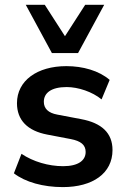

<svg xmlns="http://www.w3.org/2000/svg" viewBox="-20 -762 518 792"><path d="M239.2 9.8C362.7 9.8 444.1 -47.1 444.1 -143.1C444.1 -213.7 399 -254.9 314.7 -270.6L216.7 -289.2C178.4 -296.1 160.8 -314.7 160.8 -342.2C160.8 -378.4 191.2 -402.9 254.9 -402.9C302.9 -402.9 360.8 -383.3 399 -352L432.4 -432.4C388.2 -470.6 321.6 -489.2 253.9 -489.2C133.3 -489.2 50 -429.4 50 -336.3C50 -266.7 93.1 -222.5 174.5 -206.9L272.5 -188.2C312.7 -180.4 333.3 -164.7 333.3 -135.3C333.3 -100 302.9 -76.5 240.2 -76.5C180.4 -76.5 116.7 -95.1 68.6 -127.5L37.3 -47.1C84.3 -10.8 157.8 9.8 239.2 9.8ZM194.1 -543.1H302L409.8 -742.2H331.4L248 -612.7L164.7 -742.2H86.3Z"/></svg>

Font: LL Pando Sans
Style: Bold
Weight: 700
Designer: Joshua Smith
Foundry: Joshua Smith
Version: Version 1.000;Glyphs 3.2.1 (3258)